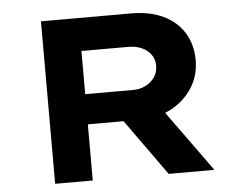

<svg xmlns="http://www.w3.org/2000/svg" viewBox="-50 -762 1056 824"><g transform="rotate(-5 477.5 -350.0)"><path d="M155 0V-700H543Q624 -700 681.5 -672.5Q739 -645 770.5 -594.5Q802 -544 802 -476Q802 -409 767.5 -356Q733 -303 674.5 -272.5Q616 -242 543 -242H317V0ZM644 0 418 -316 595 -341 841 0ZM317 -372H524Q553 -372 577 -384Q601 -396 616 -417.5Q631 -439 631 -468Q631 -495 616 -515.5Q601 -536 576 -547Q551 -558 519 -558H317Z"/></g></svg>

Font: Lexend Tera
Style: Bold
Weight: 700
Designer: Bonnie Shaver-Troup, Thomas Jockin
Foundry: Lexend
Version: Version 1.007